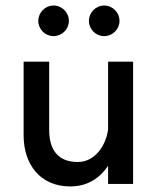

<svg xmlns="http://www.w3.org/2000/svg" viewBox="-20 -662 574 691"><path d="M354.7 -532C385.3 -532 410.1 -556.8 410.1 -586.7C410.1 -617.3 385.3 -642.1 354.7 -642.1C324.8 -642.1 300 -617.3 300 -586.7C300 -556.8 324.8 -532 354.7 -532ZM172.5 -532C203.1 -532 227.9 -556.8 227.9 -586.7C227.9 -617.3 203.1 -642.1 172.5 -642.1C142.6 -642.1 117.8 -617.3 117.8 -586.7C117.8 -556.8 142.6 -532 172.5 -532ZM65 -175C65 -71 124 9 233 9C295 9 339 -21 369 -65V0H459V-440H369V-195C360 -136 321 -79 260 -79C186 -79 157 -126 157 -195V-440H65Z"/></svg>

Font: Glacial Indifference
Style: Medium
Weight: 500
Version: Version 1.001